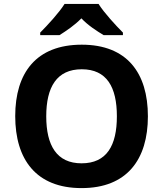

<svg xmlns="http://www.w3.org/2000/svg" viewBox="-20 -954 836 984"><path d="M485 -934H311C283 -889 223 -824 186 -787V-774H285C320 -796 362 -824 397 -860C431 -824 476 -795 511 -774H610V-787C574 -823 513 -889 485 -934ZM738 -358C738 -580 631 -725 399 -725C165 -725 58 -580 58 -359C58 -137 165 10 398 10C631 10 738 -137 738 -358ZM217 -358C217 -508 271 -599 399 -599C527 -599 579 -508 579 -358C579 -208 527 -117 398 -117C271 -117 217 -208 217 -358Z"/></svg>

Font: Noto Sans Adlam
Style: Bold
Weight: 700
Designer: Mark Jamra, Neil Patel
Foundry: JamraPatel LLC
Version: Version 3.001